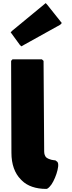

<svg xmlns="http://www.w3.org/2000/svg" viewBox="-20 -1216 466 1243"><path d="M295 -1 302 -8C332 -37 371 -145 352 -167L351 -169H350L344 -174C340 -178 337 -178 337 -178C329 -179 300 -180 278 -198C271 -207 266 -218 266 -236L262 -822L251 -832H61L52 -822L54 -227C54 -153 75 -94 115 -54L122 -47C157 -12 212 7 279 7C285 7 291 3 295 -1ZM49 -1007 108 -926 118 -916 370 -1056 380 -1067 286 -1185 276 -1196 59 -1017Z"/></svg>

Font: Hussar Woodtype
Style: Ultra
Weight: 900
Foundry: Cannot Into Space Fonts
Version: Version 1.07